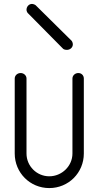

<svg xmlns="http://www.w3.org/2000/svg" viewBox="-20 -956 502 978"><path d="M115 -906C115 -900 119 -890 125 -886L299 -710C303 -704 313 -702 321 -702C337 -702 351 -714 351 -730C351 -738 347 -748 341 -752L165 -926C161 -932 149 -936 143 -936C127 -936 115 -922 115 -906ZM85 -584C69 -584 55 -572 55 -556V-174C55 -76 133 2 231 2C329 2 407 -76 407 -174V-556C407 -572 395 -584 379 -584C363 -584 349 -572 349 -556V-174C349 -110 295 -58 231 -58C167 -58 115 -110 115 -174V-556C115 -572 101 -584 85 -584Z"/></svg>

Font: bauhaus_2017
Style: _regular
Weight: 400
Version: Version 1.0